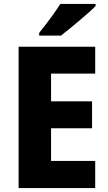

<svg xmlns="http://www.w3.org/2000/svg" viewBox="-20 -950 548 970"><path d="M461 0H74V-714H461V-578H238V-438H445V-302H238V-137H461ZM463 -920Q450 -906 428 -886.5Q406 -867 380.5 -845.5Q355 -824 331 -804.5Q307 -785 288 -770H178V-784Q195 -805 214.5 -830.5Q234 -856 252.5 -882Q271 -908 285 -930H463Z"/></svg>

Font: Noto Sans Khmer SemiCondensed ExtraBold
Style: Regular
Weight: 800
Width: 4
Designer: Danh Hong and the Monotype Design Team
Foundry: Monotype Imaging Inc.
Version: Version 2.004